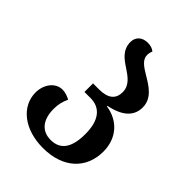

<svg xmlns="http://www.w3.org/2000/svg" viewBox="-223 -888 1015 1015"><g transform="rotate(45 285.0 -380.0)"><path d="M280 13C432 13 520 -74 520 -200C520 -298 459 -368 364 -382V-386C459 -405 502 -449 502 -512C502 -580 444 -615 393 -645C355 -668 322 -689 322 -724C322 -735 324 -745 329 -757C317 -767 302 -773 279 -773C240 -773 211 -750 211 -711C211 -653 251 -624 291 -598C331 -571 370 -545 370 -494C370 -444 339 -416 271 -416H226V-352H271C345 -352 387 -300 387 -198C387 -90 347 -46 279 -46C213 -46 175 -91 174 -171C174 -207 180 -232 194 -262C176 -272 155 -279 136 -279C83 -279 45 -228 45 -167C45 -65 139 13 280 13Z"/></g></svg>

Font: Noto Serif Georgian SemiBold
Style: Regular
Weight: 600
Designer: Monotype Design Team, Akaki Razmadze
Foundry: Google LLC
Version: Version 2.003